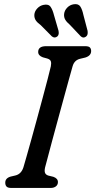

<svg xmlns="http://www.w3.org/2000/svg" viewBox="-20 -928 470 948"><path d="M202.5 -101Q198.5 -82.5 202.8 -73.5Q207 -64.5 219 -61L243.5 -55Q266 -47 266 -29Q266 -15.5 256 -7.8Q246 0 230 0H36Q18.5 0 12.2 -7Q6 -14 6 -25.5Q5.5 -48 32 -56L55.5 -61.5Q85.5 -68.5 96 -103Q101 -120 111.5 -156.8Q122 -193.5 135.5 -242.2Q149 -291 163.5 -344.2Q178 -397.5 191.5 -448Q205 -498.5 215.5 -538.5Q226 -578.5 231 -600.5Q234 -616 231 -625.2Q228 -634.5 213.5 -639L191.5 -645Q168.5 -653.5 168.5 -671.5Q168.5 -700 208 -700H400.5Q418 -700 424 -693.5Q430 -687 430 -676Q430 -653 401.5 -644L374.5 -637.5Q347 -630.5 338.5 -601Q332 -578 320.2 -535.8Q308.5 -493.5 294.2 -441Q280 -388.5 265 -334Q250 -279.5 237 -230.8Q224 -182 214.8 -147.2Q205.5 -112.5 202.5 -101ZM392 -853.5 412.5 -775.5Q413.5 -767 412.5 -760Q411.5 -753 405 -747.5Q391 -737 378.5 -749L324.5 -806Q309.5 -818.5 302.2 -830.8Q295 -843 296.5 -859Q298.5 -876.5 311.8 -890.2Q325 -904 344 -907Q367.5 -910.5 377 -895.2Q386.5 -880 392 -853.5ZM246.5 -853.5 269 -776Q270.5 -768 269.8 -760.8Q269 -753.5 263 -748Q249.5 -737.5 236 -748.5L181 -804Q165 -815.5 157 -827Q149 -838.5 149.5 -854.5Q150.5 -872 163.8 -886.2Q177 -900.5 195.5 -904Q219.5 -909 229.8 -894.2Q240 -879.5 246.5 -853.5Z"/></svg>

Font: Fraunces 72pt SuperSoft
Style: Italic
Weight: 400
Italic angle: -16°
Version: Version 1.000;[b76b70a41]